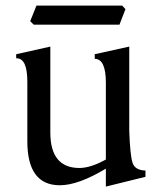

<svg xmlns="http://www.w3.org/2000/svg" viewBox="-20 -655 580 689"><path d="M359.9 14.6V-49.8Q260.7 9.8 194.8 9.8Q78.1 9.8 78.1 -147.9V-361.8Q78.1 -445.8 39.6 -445.8H38.1V-460.4L160.6 -487.8V-179.7Q160.6 -52.2 265.1 -52.2Q305.2 -52.2 359.9 -82.5V-357.9Q359.9 -443.4 320.3 -443.8L319.8 -460.4L443.8 -487.8V-186Q446.8 -99.6 455.3 -71.8Q463.9 -43.9 502 -43V-20.5ZM408.7 -566.4H101.1L88.4 -579.1L110.8 -634.8H418.5L430.2 -622.1Z"/></svg>

Font: Kelvinch
Style: Regular
Weight: 400
Designer: Paul James MIller
Foundry: High-Logic / Made with FontCreator
Version: Version 3.30 September 23, 2016